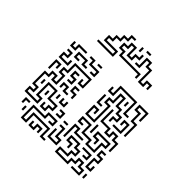

<svg xmlns="http://www.w3.org/2000/svg" viewBox="-201 -905 1076 1076"><g transform="rotate(45 337.0 -367.5)"><path d="M34 -464V-500H46V-476H64V-506H130V-494H76V-464ZM220 -434V-446H244V-464H184V-494H160V-506H196V-476H256V-434ZM220 -494V-506H250V-494ZM514 -404V-494H406V-434H364V-470H376V-446H394V-506H526V-416H550V-404ZM604 -320V-404H574V-464H544V-506H616V-440H604V-494H556V-476H586V-416H616V-320ZM94 -434V-476H166V-446H190V-434H154V-464H106V-446H130V-434ZM364 -254V-326H406V-290H394V-314H376V-266H424V-374H394V-416H424V-476H466V-416H496V-386H526V-344H496V-320H484V-356H514V-374H484V-404H454V-464H436V-404H406V-386H436V-254ZM484 -440V-470H496V-440ZM34 -374V-416H64V-434H40V-446H76V-404H46V-386H94V-410H106V-374ZM34 -104V-146H64V-164H34V-266H64V-296H106V-266H124V-314H94V-356H124V-416H256V-344H214V-380H226V-356H244V-404H136V-344H106V-326H136V-254H94V-284H76V-254H46V-176H76V-134H46V-116H124V-134H94V-236H166V-176H226V-134H196V-104H154V-140H166V-116H184V-146H214V-164H154V-224H106V-146H136V-104ZM364 -344V-410H376V-356H400V-344ZM520 -314V-326H574V-374H556V-350H544V-386H586V-314ZM160 -314V-326H184V-344H154V-386H190V-374H166V-356H196V-314ZM604 -200V-254H574V-284H556V-254H514V-284H454V-380H466V-296H526V-266H544V-296H586V-266H616V-200ZM34 -290V-356H76V-320H64V-344H46V-290ZM244 -260V-284H214V-326H250V-314H226V-296H256V-260ZM184 -254V-284H166V-260H154V-296H196V-266H220V-254ZM454 -200V-260H466V-200ZM484 -134V-164H424V-224H376V-206H400V-194H364V-236H436V-176H496V-146H544V-206H574V-224H496V-206H526V-170H514V-194H484V-236H586V-194H556V-134ZM64 -200V-230H76V-200ZM184 -200V-230H196V-200ZM214 -194V-230H226V-206H244V-230H256V-194ZM124 -170V-200H136V-170ZM574 -44V-116H604V-134H574V-176H610V-164H586V-146H616V-104H586V-56H604V-80H616V-44ZM250 -134V-146H274V-164H250V-176H286V-134ZM364 -80V-176H406V-146H460V-134H394V-164H376V-80ZM310 -134V-146H340V-134ZM124 16V-86H214V-116H286V-74H250V-86H274V-104H226V-74H136V4H154V-56H286V4H310V16H274V-44H166V16ZM304 -14V-80H316V-26H364V-44H334V-104H310V-116H346V-56H376V-14ZM394 16V-26H454V-56H484V-74H454V-104H406V-86H436V-50H424V-74H394V-116H466V-86H496V-44H466V-14H406V4H484V-26H514V-56H556V-26H586V16H520V4H574V-14H544V-44H526V-14H496V16ZM520 -74V-86H544V-104H490V-116H556V-74ZM64 -50V-86H100V-74H76V-50ZM94 -20V-50H106V-20ZM184 16V-20H196V4H214V-26H256V10H244V-14H226V16ZM604 10V-20H616V10ZM123 -589V-601H237V-619H147V-661H177V-691H207V-721H237V-751H273V-739H249V-709H219V-679H189V-649H159V-631H249V-589ZM363 -739V-751H393V-739ZM327 -715V-745H339V-715ZM417 -595V-619H267V-649H237V-691H267V-721H309V-661H327V-691H357V-715H369V-679H339V-649H297V-709H279V-679H249V-661H279V-631H429V-595ZM447 -589V-679H417V-709H399V-649H363V-661H387V-721H429V-691H459V-601H477V-631H519V-595H507V-619H489V-589Z"/></g></svg>

Font: Rubik Maze
Style: Regular
Weight: 400
Designer: Hubert and Fischer, NaN
Foundry: Hubert and Fischer, NaN
Version: Version 2.200